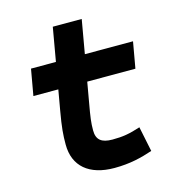

<svg xmlns="http://www.w3.org/2000/svg" viewBox="-103 -763 792 861"><g transform="rotate(-15 293.0 -332.0)"><path d="M323.7 9.8C397 9.8 451.2 -4.4 502 -21.5L478 -137.7C427.2 -121.1 396.5 -115.7 347.7 -115.7C296.4 -115.7 273.9 -134.3 273.9 -177.7C273.9 -213.9 277.3 -238.3 288.6 -301.3L305.2 -396H528.8L550.3 -517.6H326.7L354 -673.8H219.7L192.4 -517.6H76.7L55.2 -396H170.9L154.3 -301.3C141.1 -226.1 138.7 -193.4 138.7 -148.4C138.7 -47.4 206.5 9.8 323.7 9.8Z"/></g></svg>

Font: Cascadia Code NF
Style: Bold Italic
Weight: 700
Italic angle: -10°
Monospace: yes
Designer: Aaron Bell
Foundry: Saja Typeworks
Version: Version 2404.023